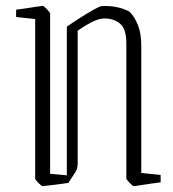

<svg xmlns="http://www.w3.org/2000/svg" viewBox="-20 -625 591 655"><path d="M411 -16V-478Q411 -526 390 -544Q369 -562 336 -562Q317 -562 292 -549Q267 -536 245 -520V-66Q245 -58 242.5 -49.5Q240 -41 229 -25L213 -1Q201 1 181 3.5Q161 6 144 8Q127 10 125 10Q122 10 111 -1Q100 -12 100 -16V-560L35 -567V-592Q44 -593 64.5 -596Q85 -599 104 -602Q123 -605 126 -605Q129 -605 140 -593.5Q151 -582 151 -579V-32L208 -27V-534Q228 -548 253 -564Q278 -580 298.5 -591.5Q319 -603 326 -604Q350 -606 376.5 -601Q403 -596 422 -585Q439 -568 450.5 -539.5Q462 -511 462 -468V-35L528 -28V-3Q519 -2 498 1Q477 4 458.5 7Q440 10 436 10Q433 10 422 -1.5Q411 -13 411 -16Z"/></svg>

Font: Grenze Gotisch ExtraLight
Style: Regular
Weight: 200
Designer: Renata Polastri
Foundry: Omnibus-Type
Version: Version 1.001